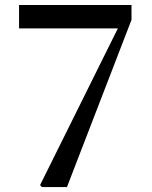

<svg xmlns="http://www.w3.org/2000/svg" viewBox="-20 -757 616 777"><path d="M149.9 0 142.1 -7.8 457 -642.1H57.1V-736.8H512.2V-676.8L251 0Z"/></svg>

Font: Dream Han Serif CN W16
Style: Regular
Weight: 625
Designer: Adobe
Foundry: Pal3love
Version: Version 3.00; Sans 2.004; Serif 2.001